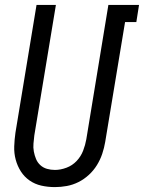

<svg xmlns="http://www.w3.org/2000/svg" viewBox="-20 -755 587 783"><path d="M204 8Q175 8 148.5 2Q122 -4 100.5 -19Q79 -34 65 -56Q51 -78 44 -104Q37 -130 38 -158Q39 -186 43 -214L129 -735H208L120 -203Q118 -186 116.5 -169.5Q115 -153 118 -137Q121 -121 127 -106.5Q133 -92 144.5 -81.5Q156 -71 171.5 -66.5Q187 -62 204 -62Q227 -62 251 -71Q275 -80 292.5 -98.5Q310 -117 319 -140.5Q328 -164 332 -187L422 -735H547L536 -665H490L409 -176Q405 -152 397 -128Q389 -104 375.5 -82Q362 -60 342.5 -42Q323 -24 300 -12.5Q277 -1 252.5 3.5Q228 8 204 8Z"/></svg>

Font: Iosevka Term Curly Oblique
Style: Regular
Weight: 400
Italic angle: -9°
Designer: Belleve Invis
Foundry: Belleve Invis
Version: Version 32.3.0